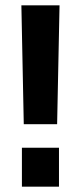

<svg xmlns="http://www.w3.org/2000/svg" viewBox="-20 -703 305 723"><path d="M69.5 -235.3 60.5 -683H204.2L195.1 -235.3ZM62.5 0V-146.7H202.1V0Z"/></svg>

Font: Cairo
Style: Regular
Weight: 400
Designer: Mohamed Gaber, Accademia di Belle Arti di Urbino
Foundry: Kief Type Foundry, Accademia di Belle Arti di Urbino
Version: Version 3.120